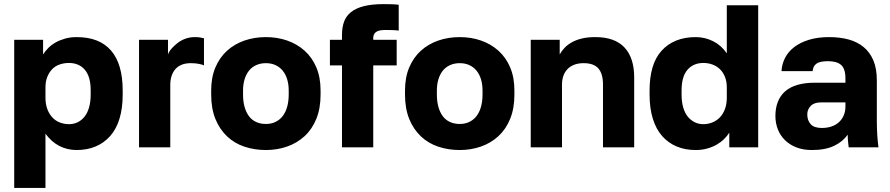

<svg xmlns="http://www.w3.org/2000/svg" viewBox="-20 -726 4385 946"><path d="M50 200H204V-67.2Q218 -48.2 234.9 -32.9Q251.8 -17.7 271.5 -7.3Q291.2 3 313.2 8.1Q335.2 13.2 357.2 13.2Q409.5 13.2 451.1 -4.3Q492.7 -21.8 522.9 -55.8Q553.2 -89.8 568.8 -141.3Q584.5 -192.8 584.5 -260V-280Q584.5 -345.5 570 -395.1Q555.5 -444.7 526.5 -477.7Q497.5 -510.7 455.5 -526.9Q413.5 -543.2 357.2 -543.2Q326.8 -543.2 300.8 -535.8Q274.8 -528.5 254.3 -517Q233.7 -505.5 218 -489.7Q202.3 -473.8 192.3 -457.8V-530H50ZM320.2 -114.2Q296.2 -114.2 274.8 -122.5Q253.3 -130.8 237.5 -148Q221.7 -165.2 212.8 -189.5Q204 -213.8 204 -244.5V-295.5Q204 -325.3 213.2 -347.7Q222.3 -370 237.6 -385.7Q252.8 -401.3 274.7 -408.6Q296.5 -415.8 320.2 -415.8Q343.8 -415.8 363.7 -407.5Q383.7 -399.2 397.9 -382.3Q412.2 -365.5 419.5 -340.4Q426.8 -315.3 426.8 -280V-260Q426.8 -224 418.7 -196.4Q410.7 -168.8 396.2 -150.8Q381.8 -132.8 362.2 -123.5Q342.7 -114.2 320.2 -114.2Z M665 0H819V-309.3Q819 -331.2 825.1 -350.6Q831.2 -370 843 -384.2Q854.8 -398.3 874.1 -406.6Q893.3 -414.8 920.5 -414.8Q943.8 -414.8 961.9 -410.9Q980 -407 985 -403.7V-537.3Q976.8 -539.2 966.7 -541.2Q956.5 -543.2 940.3 -543.2Q915.2 -543.2 893.6 -535.3Q872 -527.3 854.9 -514.1Q837.8 -500.8 825.3 -486.5Q812.8 -472.2 807.7 -458V-530H665Z M1290 13.2Q1346 13.2 1394.9 -4Q1443.8 -21.2 1480.8 -55.2Q1517.8 -89.3 1538.7 -140.6Q1559.5 -191.8 1559.5 -260V-280Q1559.5 -344.7 1538.7 -393.8Q1517.8 -443 1480.8 -476.2Q1443.8 -509.3 1394.9 -526.3Q1346 -543.2 1290 -543.2Q1234 -543.2 1184.7 -526.3Q1135.5 -509.3 1098.8 -476.2Q1062.2 -443 1041.3 -393.8Q1020.5 -344.7 1020.5 -280V-260Q1020.5 -191.2 1041.3 -139.9Q1062.2 -88.7 1098.8 -54.1Q1135.5 -19.5 1184.7 -3.2Q1234 13.2 1290 13.2ZM1290 -115.2Q1263.7 -115.2 1242.2 -124.9Q1220.7 -134.7 1206.6 -153.6Q1192.5 -172.5 1185 -199.4Q1177.5 -226.3 1177.5 -260V-280Q1177.5 -310.2 1185 -335Q1192.5 -359.8 1206.6 -377.6Q1220.7 -395.3 1242.2 -405.1Q1263.7 -414.8 1290 -414.8Q1316.8 -414.8 1337.7 -405.1Q1358.7 -395.3 1373.1 -377.6Q1387.5 -359.8 1395 -335Q1402.5 -310.2 1402.5 -280V-260Q1402.5 -227.3 1395 -200.3Q1387.5 -173.2 1373.1 -154.4Q1358.7 -135.7 1337.7 -125.4Q1316.8 -115.2 1290 -115.2Z M1665 0H1819V-403.7H1934.5V-530H1819V-540Q1819 -557 1831.9 -567.7Q1844.8 -578.3 1879.5 -578.3Q1894.5 -578.3 1912 -577.8Q1929.5 -577.3 1944.5 -575.3V-702.5Q1929.8 -704.7 1907.2 -705.2Q1884.5 -705.7 1869.5 -705.7Q1812.4 -705.7 1773 -695.7Q1733.7 -685.7 1709.6 -666.5Q1685.5 -647.3 1675.2 -619.1Q1665 -590.9 1665 -554.5V-530H1605.5V-403.7H1665Z M2245 13.2Q2301 13.2 2349.9 -4Q2398.8 -21.2 2435.8 -55.2Q2472.8 -89.3 2493.7 -140.6Q2514.5 -191.8 2514.5 -260V-280Q2514.5 -344.7 2493.7 -393.8Q2472.8 -443 2435.8 -476.2Q2398.8 -509.3 2349.9 -526.3Q2301 -543.2 2245 -543.2Q2189 -543.2 2139.7 -526.3Q2090.5 -509.3 2053.8 -476.2Q2017.2 -443 1996.3 -393.8Q1975.5 -344.7 1975.5 -280V-260Q1975.5 -191.2 1996.3 -139.9Q2017.2 -88.7 2053.8 -54.1Q2090.5 -19.5 2139.7 -3.2Q2189 13.2 2245 13.2ZM2245 -115.2Q2218.7 -115.2 2197.2 -124.9Q2175.7 -134.7 2161.6 -153.6Q2147.5 -172.5 2140 -199.4Q2132.5 -226.3 2132.5 -260V-280Q2132.5 -310.2 2140 -335Q2147.5 -359.8 2161.6 -377.6Q2175.7 -395.3 2197.2 -405.1Q2218.7 -414.8 2245 -414.8Q2271.8 -414.8 2292.7 -405.1Q2313.7 -395.3 2328.1 -377.6Q2342.5 -359.8 2350 -335Q2357.5 -310.2 2357.5 -280V-260Q2357.5 -227.3 2350 -200.3Q2342.5 -173.2 2328.1 -154.4Q2313.7 -135.7 2292.7 -125.4Q2271.8 -115.2 2245 -115.2Z M2595 0H2749V-310Q2749 -331.4 2755.3 -350.6Q2761.7 -369.8 2774.5 -383.9Q2787.3 -398 2807.6 -406.4Q2828 -414.8 2855.3 -414.8Q2906 -414.8 2928.5 -388.4Q2951 -362 2951 -310V0H3104.7V-344.5Q3104.7 -441 3056.9 -492.1Q3009.2 -543.2 2913.3 -543.2Q2877 -543.2 2849.2 -536.8Q2821.5 -530.5 2799.8 -518.8Q2778.1 -507.2 2762.8 -491.5Q2747.6 -475.8 2737.7 -457.8V-530H2595Z M3407.8 13.2Q3437.8 13.2 3463.8 6Q3489.8 -1.1 3510.6 -13Q3531.5 -25 3547.3 -40.6Q3563.2 -56.2 3573.3 -72.2V0H3715.7V-700H3561V-463Q3534.3 -502.5 3493.8 -522.8Q3453.3 -543.2 3408 -543.2Q3353.7 -543.2 3311.4 -526Q3269.1 -508.8 3239.2 -475.5Q3209.3 -442.2 3194.9 -393.1Q3180.5 -344 3180.5 -280.1V-260Q3180.5 -192.8 3196.5 -141.2Q3212.5 -89.6 3242.4 -55.7Q3272.3 -21.8 3314 -4.3Q3355.7 13.2 3407.8 13.2ZM3445 -114.2Q3422.5 -114.2 3403 -123.7Q3383.5 -133.3 3368.9 -151Q3354.3 -168.8 3346.3 -196.5Q3338.2 -224.2 3338.2 -260V-280Q3338.2 -314.8 3345.5 -340.1Q3352.8 -365.5 3367.2 -382.2Q3381.6 -398.9 3401.4 -407.4Q3421.1 -415.8 3445 -415.8Q3469.2 -415.8 3490.5 -408Q3511.8 -400.2 3527.2 -385.1Q3542.7 -370 3551.8 -347.5Q3561 -325.1 3561 -295.3V-244.5Q3561 -213.8 3552.2 -189.5Q3543.3 -165.2 3527.6 -148.4Q3511.8 -131.7 3490.3 -122.9Q3468.8 -114.2 3445 -114.2Z M3979.7 13.2Q4014.5 13.2 4041.8 7.8Q4069.2 2.5 4090.8 -8Q4112.5 -18.5 4128.7 -32.1Q4144.8 -45.7 4156.7 -62.2Q4156.7 -53.3 4157.1 -45.2Q4157.5 -37 4158.2 -30.1Q4159 -23.2 4159.8 -16.2Q4160.6 -9.3 4161.5 0H4308.3Q4304.3 -30 4302.3 -61.5Q4300.2 -93 4300.2 -135V-330Q4300.2 -388.3 4283.1 -428.5Q4266 -468.8 4235.1 -494.2Q4204.3 -519.7 4161.4 -531.4Q4118.5 -543.2 4064.5 -543.2Q4009.2 -543.2 3966 -530Q3922.8 -516.8 3893.7 -494.5Q3864.5 -472.2 3848.5 -441.7Q3832.5 -411.2 3830.5 -375.5H3983.8Q3985 -388.2 3989.7 -397.5Q3994.5 -406.8 4003.7 -413Q4012.8 -419.2 4026.8 -421.8Q4040.7 -424.5 4059.5 -424.5Q4080 -424.5 4096.1 -420.3Q4112.2 -416.2 4123.3 -406.8Q4134.5 -397.5 4140 -380.6Q4145.5 -363.6 4145.5 -340V-318.5H3995Q3946.2 -318.5 3909.4 -307.8Q3872.7 -297.2 3848.6 -276.1Q3824.5 -255 3812.5 -224.3Q3800.5 -193.7 3800.5 -155Q3800.5 -119 3812.5 -88.7Q3824.5 -58.3 3847.4 -35.7Q3870.4 -13 3903.6 0.1Q3936.8 13.2 3979.7 13.2ZM4029.5 -95.5Q3990.9 -95.5 3974.2 -114.2Q3957.5 -132.8 3957.5 -162.5Q3957.5 -186.3 3974.3 -203.9Q3991 -221.5 4024.5 -221.5H4145.5V-200Q4145.5 -176.4 4136.6 -156.5Q4127.7 -136.5 4112.4 -123Q4097.1 -109.5 4075.8 -102.5Q4054.5 -95.5 4029.5 -95.5Z"/></svg>

Font: Golos Text VF
Style: Regular
Weight: 400
Designer: A.Korolkova, Vitaly Kuzmin
Foundry: ParaType Ltd
Version: Version 2.005